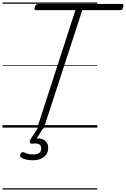

<svg xmlns="http://www.w3.org/2000/svg" viewBox="-20 -1030 1017 1550"><path d="M304 14Q277 14 283 -5L589 -948H274Q262 -948 259.5 -954Q257 -960 261 -973Q266 -987 272 -992.5Q278 -998 289 -998H962Q975 -998 976.5 -992Q978 -986 974 -973Q971 -959 965 -953.5Q959 -948 947 -948H644L337 -5Q334 5 327 9.5Q320 14 304 14ZM243 264Q219 264 193 258.5Q167 253 149 240Q141 234 142 225.5Q143 217 147 210Q153 201 159.5 199Q166 197 174 200Q188 207 206.5 212Q225 217 248 217Q279 217 296 205Q313 193 313 168Q313 143 294.5 134Q276 125 241 130Q232 131 228.5 128.5Q225 126 222 121Q219 114 220 108.5Q221 103 227 94L290 -4H334L263 108L248 94Q287 84 313.5 91Q340 98 354.5 117Q369 136 369 164Q369 195 353 217.5Q337 240 309 252Q281 264 243 264ZM0 490H766V500H0ZM0 -20H766V0H0ZM0 -505H766V-500H0ZM0 -1010H766V-1000H0Z"/></svg>

Font: Playwrite US Trad Guides
Style: Regular
Weight: 400
Designer: Veronika Burian, José Scaglione
Foundry: TypeTogether
Version: Version 1.003